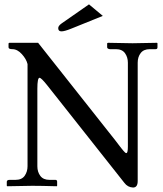

<svg xmlns="http://www.w3.org/2000/svg" viewBox="-20 -840 736 868"><path d="M382.3 -820.3 444.8 -768.1 300.8 -710Q271.5 -698.2 257.8 -698.2Q243.2 -698.2 243.2 -712.9Q243.2 -723.1 258.3 -733.9ZM602.5 -556.6V-21.5Q602.5 7.8 581.5 7.8Q557.1 6.8 542 -13.7L192.9 -455.1Q166.5 -488.3 158.7 -488.3Q148.9 -488.3 148.9 -439V-88.4Q148.9 -62.5 162.4 -44.7Q175.8 -26.9 203.6 -26.9H230Q238.3 -26.9 238.3 -18.6V0L236.3 2Q164.6 0 125.5 0L13.2 2L10.7 0V-18.1Q10.7 -26.9 23.9 -26.9H50.3Q78.6 -26.9 91.6 -45.4Q104.5 -64 104.5 -88.4V-550.3Q99.1 -572.8 78.9 -595.2Q58.6 -617.7 36.1 -617.7Q18.6 -617.7 18.6 -626V-644L22 -646.5H152.3L501.5 -205.1Q508.3 -196.3 516.6 -185.3Q524.9 -174.3 529.3 -168.9Q533.7 -163.6 538.3 -158Q543 -152.3 545.9 -150.1Q548.8 -147.9 551.3 -147.9Q558.1 -147.9 558.1 -177.7V-556.6Q558.1 -581.1 545.2 -599.4Q532.2 -617.7 503.9 -617.7H477.5Q473.1 -617.7 468.8 -619.9Q464.4 -622.1 464.4 -626V-644.5L468.3 -646.5Q543.5 -644.5 579.1 -644.5L689.9 -646.5L691.9 -644.5V-626Q691.9 -617.7 683.6 -617.7H657.2Q629.4 -617.7 616 -600.1Q602.5 -582.5 602.5 -556.6Z"/></svg>

Font: Libertinage
Style: l
Weight: 400
Designer: OSP
Foundry: OSP
Version: Version 1.0; 2008; OFL relea